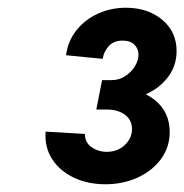

<svg xmlns="http://www.w3.org/2000/svg" viewBox="-20 -915 476 496"><path d="M252.2 -439Q206.8 -439 170.7 -456.1Q134.5 -473.3 114.7 -503.9Q94.9 -534.4 97.8 -575L199.3 -569Q199.4 -546.6 216.7 -534.7Q234 -522.8 255.7 -522.8Q283.8 -522.8 302.4 -540.4Q321 -558.1 321 -581.7Q321 -592.6 316.7 -601.9Q312.4 -611.2 303.7 -617.9Q295.1 -624.7 283 -628.4Q270.8 -632.1 254.9 -632.1H228.8L243.7 -708H268.3Q288.1 -708 303.8 -718.5Q319.5 -729 328.7 -744.1Q337.8 -759.2 337.8 -773.5Q337.8 -788.8 327.4 -799.4Q316.9 -810.1 297.1 -810.1Q273.7 -810.1 260.8 -795.8Q248 -781.4 245.3 -763L150.6 -772.3Q155.5 -809.2 177.4 -836.7Q199.2 -864.1 232.7 -879.6Q266.2 -895 305.3 -895Q362 -895 399.1 -863.9Q436.2 -832.8 436.2 -783.3Q436.2 -745.8 414.8 -717Q393.4 -688.2 358.4 -672.2Q323.3 -656.2 281.4 -656.6L280.9 -686.5Q342.8 -687.1 380.6 -656.1Q418.4 -625.1 418.4 -574.1Q418.4 -534.3 395.6 -503.8Q372.9 -473.3 335.2 -456.1Q297.6 -439 252.2 -439Z"/></svg>

Font: Reddit Sans
Style: Italic
Weight: 400
Italic angle: -11.25°
Designer: Stephen Hutchings
Version: Version 1.013